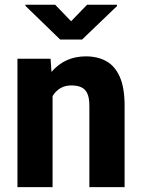

<svg xmlns="http://www.w3.org/2000/svg" viewBox="-20 -770 587 790"><path d="M317.9 -607.4H227.5L84.5 -746.1V-750.5H207L272.5 -682.6L338.4 -750.5H461.4V-745.1ZM333.5 -538.1Q380.9 -538.1 416.5 -518.8Q452.1 -499.5 472.4 -454.8Q492.7 -410.2 492.7 -334.5V0H347.7V-335Q347.7 -367.7 339.1 -385.7Q330.6 -403.8 314.2 -411.1Q297.9 -418.5 273.4 -418.5Q247.1 -418.5 227.8 -406.7Q208.5 -395 196.3 -374.5V0H51.8V-528.3H188L191.9 -474.1Q246.6 -538.1 333.5 -538.1Z"/></svg>

Font: Robert Sans Black
Style: Regular
Weight: 900
Designer: Christian Robertson (extended by Adam Twardoch)
Foundry: Google
Version: Version 12.135;April 2, 2019;FontCreator 11.5.0.2425 64-bit;